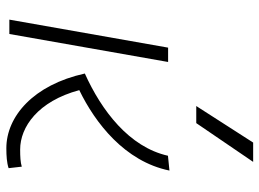

<svg xmlns="http://www.w3.org/2000/svg" viewBox="-130 -706 845 626"><g transform="rotate(90 293.0 -392.5)"><path d="M462.9 9.8C487.3 9.8 510.3 8.3 527.8 2.4L522.9 -40.5C508.3 -36.1 490.2 -35.2 466.8 -35.2C393.6 -35.2 309.6 -93.3 273.4 -228C379.4 -279.3 505.9 -376 535.6 -522L487.3 -517.1C459 -390.6 339.8 -300.3 219.2 -246.1C256.3 -78.1 359.4 9.8 462.9 9.8ZM43.5 0H90.3L181.6 -517.6H134.8ZM325.2 -609.4H380.9L507.3 -794.9H444.3Z"/></g></svg>

Font: Cascadia Code PL ExtraLight
Style: Italic
Weight: 200
Italic angle: -10°
Monospace: yes
Designer: Aaron Bell
Foundry: Saja Typeworks
Version: Version 2404.023